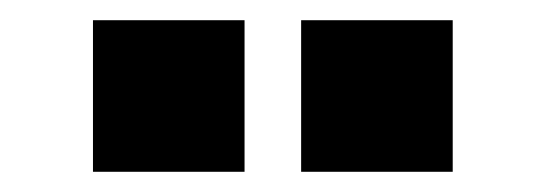

<svg xmlns="http://www.w3.org/2000/svg" viewBox="-20 -752 540 190"><path d="M278 -582V-732H428V-582ZM72 -582V-732H222V-582Z"/></svg>

Font: Nunito Sans 12pt Black
Style: Regular
Weight: 900
Designer: Vernon Adams
Foundry: Vernon Adams
Version: Version 3.101;gftools[0.9.27]